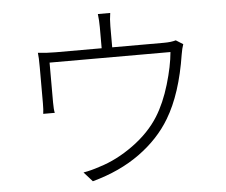

<svg xmlns="http://www.w3.org/2000/svg" viewBox="-55 -856 1111 943"><g transform="rotate(-5 500.0 -384.0)"><path d="M831 -630 866 -608Q859 -589 854 -559Q824 -367 753 -249Q697 -155 599 -84Q501 -13 365 24L323 -23Q360 -29 404 -44Q490 -70 572 -129.5Q654 -189 701 -264Q741 -328 767.5 -417Q794 -506 800 -575H204V-378Q204 -343 208 -327H151Q154 -346 154 -379V-556Q154 -607 151 -628Q194 -623 239 -623H465V-727Q465 -760 461 -792H522Q517 -762 517 -727V-623H771Q808 -623 831 -630Z"/></g></svg>

Font: Noto Sans Korean Light
Style: Regular
Weight: 300
Designer: Ryoko NISHIZUKA  (kana & ideographs); Paul D. Hunt (Latin, Greek & Cyrillic); Wenlong ZHANG  (bopomofo); Sandoll Communi
Foundry: Adobe Systems Incorporated
Version: Version 1.000;PS 1;hotconv 1.0.78;makeotf.lib2.5.61930